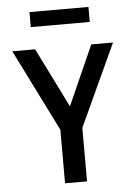

<svg xmlns="http://www.w3.org/2000/svg" viewBox="-55 -837 611 879"><g transform="rotate(-5 250.0 -397.5)"><path d="M208 0V-246L20 -623H125L261 -349L383 -623H483L309 -246V0ZM114 -726V-795H385V-726Z"/></g></svg>

Font: Inconsolata SemiBold
Style: Regular
Weight: 600
Monospace: yes
Designer: Raph Levien, Cyreal, Brenton Simpson
Foundry: Raph Levien, Cyreal, Google
Version: Version 3.100; ttfautohint (v1.8.4.7-5d5b)